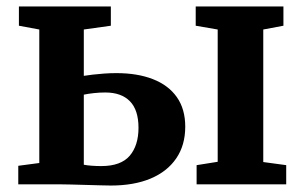

<svg xmlns="http://www.w3.org/2000/svg" viewBox="-20 -576 951 600"><path d="M594.4 0V-59.9L660.3 -70.4V-483.8L591.6 -495.6V-555.7H865.7V-495.6L802.7 -483.8V-69.6L874.4 -59.9V0ZM37.1 0V-57.9L102.8 -66.6V-483.8L39.1 -495.6V-555.7H326.4V-495.6L241.9 -483.8V-339Q253.6 -340.9 269.9 -342.8Q286.2 -344.6 305.3 -346.1Q324.4 -347.5 343.8 -347.5Q409.7 -347.5 458 -328.6Q506.4 -309.7 532.6 -272.5Q558.9 -235.2 558.9 -180.1Q558.9 -122.1 530.6 -80.9Q502.4 -39.7 450.4 -17.9Q398.4 3.8 326.5 3.8Q316.8 3.8 295.6 3.2Q274.4 2.5 249.1 1.9Q223.9 1.3 201.3 0.6Q178.8 0 166.2 0ZM296.3 -57Q357.7 -57 385.3 -89.2Q412.8 -121.5 412.8 -176.6Q412.8 -232.2 386 -259.6Q359.2 -287 308.9 -287Q290.7 -287 272.9 -285Q255 -283 241.9 -280.2V-61.2Q252.2 -59.2 266.6 -58.1Q281 -57 296.3 -57Z"/></svg>

Font: Merriweather Light
Style: Regular
Weight: 300
Designer: Eben Sorkin
Foundry: Eben Sorkin
Version: Version 2.100